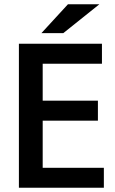

<svg xmlns="http://www.w3.org/2000/svg" viewBox="-20 -900 540 904"><path d="M469 -16H69V-694H460V-600H181V-426H441V-332H181V-110H469ZM300 -880H448L278 -744H175Z"/></svg>

Font: D2Coding ligature
Style: Bold
Weight: 700
Monospace: yes
Designer: Yong-Rak Park; Jeong-Hwan Yoon; Sang-Min Lee;
Foundry: NHN Corporation
Version: Version 1.3.2; Build 20180524